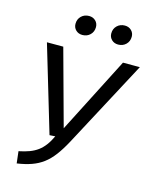

<svg xmlns="http://www.w3.org/2000/svg" viewBox="-131 -980 863 1078"><g transform="rotate(15 300.0 -440.5)"><path d="M502 -689H600L331 -184Q304 -134 278 -99.5Q252 -65 222.5 -43Q193 -21 156.5 -8Q120 5 72 12L64 -57Q99 -64 125.5 -74Q152 -84 172.5 -99Q193 -114 210 -136.5Q227 -159 242 -191L209 -189L60 -689H155L276 -247ZM241 -780Q218 -780 203 -794.5Q188 -809 188 -831Q188 -858 206 -875.5Q224 -893 251 -893Q274 -893 289 -878.5Q304 -864 304 -842Q304 -815 286 -797.5Q268 -780 241 -780ZM449 -780Q426 -780 411 -794.5Q396 -809 396 -831Q396 -858 414 -875.5Q432 -893 459 -893Q482 -893 497 -878.5Q512 -864 512 -842Q512 -815 494 -797.5Q476 -780 449 -780Z"/></g></svg>

Font: Fira Sans Variable
Style: Italic
Weight: 397
Italic angle: -8°
Designer: Carrois Corporate & Edenspiekermann AG
Foundry: Carrois Corporate GbR & Edenspiekermann AG
Version: Version 4.202